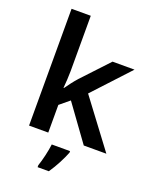

<svg xmlns="http://www.w3.org/2000/svg" viewBox="-176 -857 939 1174"><g transform="rotate(20 294.0 -269.5)"><path d="M206 -399V-760H81V0H206V-180L269 -232L437 0H584L353 -308L570 -542H427L267 -371C245 -347 220 -313 203 -289H200C203 -324 206 -365 206 -399ZM370 71V61H251C246 104 230 172 217 208V221H290C324 172 354 112 370 71Z"/></g></svg>

Font: Noto Sans Gunjala Gondi Semibold
Style: Regular
Weight: 400
Designer: Ek Type
Foundry: Ek Type
Version: Version 1.004